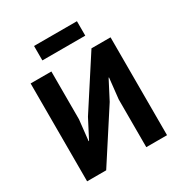

<svg xmlns="http://www.w3.org/2000/svg" viewBox="-201 -1037 1126 1186"><g transform="rotate(-30 362.0 -444.0)"><path d="M77 0ZM77 -698H225V-357L209 -210H212L281 -343L511 -698H647V0H499V-341L515 -488H512L443 -355L213 0H77ZM211 -888H517V-785H211Z"/></g></svg>

Font: Aneliza ExtraBold
Style: Regular
Weight: 800
Designer: Mike Abbink, Paul van der Laan, Pieter van Rosmalen
Foundry: Bold Monday
Version: Version 3.001;September 8, 2019;FontCreator 11.5.0.2425 64-b